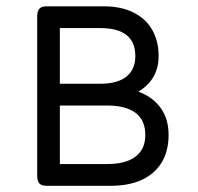

<svg xmlns="http://www.w3.org/2000/svg" viewBox="-20 -600 640 620"><path d="M492.2 -418.9Q492.2 -380.4 475.1 -351.3Q458 -322.3 426.8 -304.2Q473.6 -286.6 499 -251.2Q524.4 -215.8 524.4 -164.1Q524.4 -112.8 502.4 -75.9Q480.5 -39.1 438.5 -19.5Q396.5 0 336.9 0H130.9Q114.3 0 107.2 -7.6Q100.1 -15.1 100.1 -33.2V-546.4Q100.1 -564.5 107.2 -572Q114.3 -579.6 130.9 -579.6H314.5Q371.6 -579.6 411.6 -559.3Q451.7 -539.1 471.9 -502.9Q492.2 -466.8 492.2 -418.9ZM173.3 -509.3V-329.6H303.7Q359.9 -329.6 388.4 -352.8Q417 -376 417 -418.9Q417 -509.3 303.7 -509.3ZM173.3 -259.3V-70.3H327.1Q385.3 -70.3 417.2 -94Q449.2 -117.7 449.2 -164.1Q449.2 -211.9 417.7 -235.6Q386.2 -259.3 324.7 -259.3Z"/></svg>

Font: Courier Prime Sans
Style: Regular
Weight: 400
Designer: Alan Dague-Greene
Foundry: Quote-Unquote Apps
Version: Version 3.020